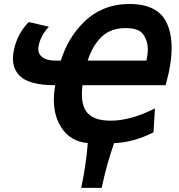

<svg xmlns="http://www.w3.org/2000/svg" viewBox="-20 -704 890 957"><path d="M710 -401.9Q716.8 -433.6 716.8 -459Q716.8 -498.5 695.1 -531.2Q673.3 -564 606.4 -564Q532.2 -564 486.8 -520.8Q441.4 -477.5 417 -401.9ZM486.8 232.4H384.8Q410.2 111.8 417.5 8.8Q329.1 2.9 282.2 -74.2Q248.5 -129.4 248.5 -205.6Q248.5 -240.2 255.4 -279.3Q124.5 -279.3 78.1 -326.2Q44.4 -360.4 44.4 -412.6Q44.4 -432.1 49.3 -454.6Q66.4 -536.1 123 -594.2L223.6 -570.8Q183.6 -527.8 173.3 -479Q170.9 -468.3 170.9 -459.5Q170.9 -433.6 192.6 -417.7Q214.4 -401.9 256.8 -401.9H283.2Q318.4 -513.7 394.5 -590.3Q488.3 -684.1 624 -684.1Q765.6 -684.1 810.1 -591.8Q835.4 -539.1 835.4 -464.8Q835.4 -408.7 820.8 -340.3Q817.9 -325.7 805.7 -279.3H391.1Q388.2 -255.4 388.2 -234.4Q388.2 -181.2 408.7 -150.4Q440.4 -102.5 531.7 -102.5Q630.9 -102.5 752.4 -163.6L745.1 -44.4Q644.5 6.3 548.8 9.3Q512.2 112.3 486.8 232.4Z"/></svg>

Font: Cadman
Style: Bold Italic
Weight: 700
Italic angle: -12°
Designer: Paul James MIller
Foundry: High-Logic / Made with FontCreator
Version: Version 2.114;March 28, 2021;FontCreator 13.0.0.2683 64-bit